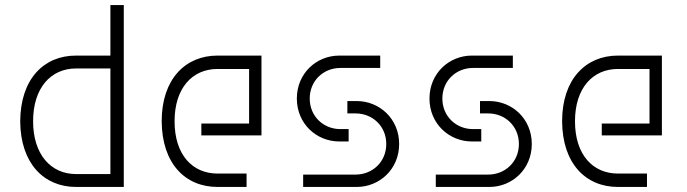

<svg xmlns="http://www.w3.org/2000/svg" viewBox="-20 -740 2720 760"><path d="M281 -469H417V-51H281C181 -51 111 -129 111 -260C111 -393 182 -469 281 -469ZM60 -260C61 -93 154 0 281 0H470V-720H417V-520H281C153 -520 61 -427 60 -260Z M620 -260C621 -93 713 0 841 0H956V-53H841C742 -53 671 -127 671 -260C671 -391 741 -467 841 -467H966V-251H777V-204H1015V-520H841C714 -520 620 -427 620 -260Z M1206 -350C1206 -421 1261 -471 1327 -471H1485V-520H1323C1233 -520 1155 -450 1155 -350C1155 -250 1233 -180 1323 -180H1360V-229H1327C1261 -229 1206 -279 1206 -350ZM1180 0H1392C1482 0 1560 -70 1560 -170C1560 -270 1482 -340 1392 -340H1355V-291H1388C1454 -291 1509 -241 1509 -170C1509 -99 1454 -49 1388 -49H1180Z M1731 -350C1731 -421 1786 -471 1852 -471H2010V-520H1848C1758 -520 1680 -450 1680 -350C1680 -250 1758 -180 1848 -180H1885V-229H1852C1786 -229 1731 -279 1731 -350ZM1705 0H1917C2007 0 2085 -70 2085 -170C2085 -270 2007 -340 1917 -340H1880V-291H1913C1979 -291 2034 -241 2034 -170C2034 -99 1979 -49 1913 -49H1705Z M2205 -260C2206 -93 2298 0 2426 0H2541V-53H2426C2327 -53 2256 -127 2256 -260C2256 -391 2326 -467 2426 -467H2551V-251H2362V-204H2600V-520H2426C2299 -520 2205 -427 2205 -260Z"/></svg>

Font: Grotesk 01 Extrafine
Style: Bold
Weight: 400
Designer: Frank Adebiaye, contributions by Jérémy Landes, Ariel Martín Pérez
Foundry: Velvetyne Type Foundry
Version: Version 3.000;Glyphs 3.1.2 (3150)